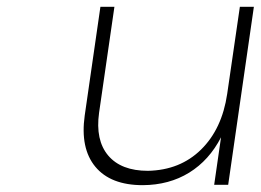

<svg xmlns="http://www.w3.org/2000/svg" viewBox="-20 -541 763 562"><path d="M228 -203.1 273.9 -521H314.9L270 -210.9Q258.8 -130.9 296.6 -85.9Q334.5 -41 413.1 -41Q507.3 -43 568.6 -103.3Q629.9 -163.6 645 -266.1L682.1 -521H723.1L647.9 0H606.9L627 -139.2Q592.3 -71.8 533.7 -35.6Q475.1 0.5 397.9 1Q303.7 1 259 -53Q214.4 -106.9 228 -203.1Z"/></svg>

Font: Trueno UltraLight
Style: Italic
Weight: 250
Designer: Julieta Ulanovsky
Foundry: Julieta Ulanovsky
Version: Version 3.001b | FøM Fix